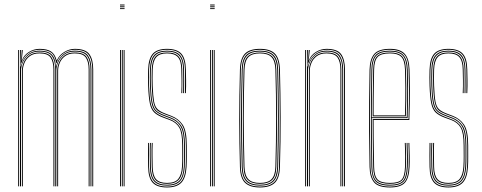

<svg xmlns="http://www.w3.org/2000/svg" viewBox="-20 -820 2123 845"><path d="M386.2 0V-514Q386.2 -556 370.2 -578.5Q354.2 -601 309.2 -601Q280.5 -601 258.4 -584.5Q236.2 -568 229 -542.5H227Q223 -574.5 205.8 -587.8Q188.5 -601 154.2 -601Q126.2 -601 104.6 -585.6Q83 -570.2 74 -542.5H72L75.8 -600H80V-596.2L75.8 -555.5H76.8Q85.5 -577.8 107.4 -591.4Q129.2 -605 154.2 -605Q187 -605 204.4 -593.6Q221.8 -582.2 228.8 -555.5H230.5Q242 -579 263.9 -592Q285.8 -605 309.2 -605Q356.8 -605 373.5 -581.5Q390.2 -558 390.2 -514V0ZM60 0V-600H64V0ZM68 0V-600H72L70 -527.8H72Q77.8 -556.5 99.4 -576.8Q121 -597 154.2 -597Q190.2 -597 206.9 -581Q223.5 -565 226 -527.8H227Q232.8 -556.5 254.4 -576.8Q276 -597 309.2 -597Q353.2 -597 367.8 -574.6Q382.2 -552.2 382.2 -514V0H378.2V-514Q378.2 -552 364 -572.5Q349.8 -593 309.2 -593Q279.8 -593 261.9 -579Q244 -565 235.9 -545.4Q227.8 -525.8 227.8 -508.8V0H223.2V-514Q223.2 -552 209 -572.5Q194.8 -593 154.2 -593Q124.8 -593 106.8 -579Q88.8 -565 80.6 -545.4Q72.5 -525.8 72.5 -508.8V0ZM76.5 0V-508.8Q76.5 -525.8 84 -544.4Q91.5 -563 108.5 -576Q125.5 -589 154.2 -589Q192.2 -589 205.8 -569.6Q219.2 -550.2 219.2 -514V0H215.2V-514Q215.2 -548.2 202.6 -566.6Q190 -585 154.2 -585Q127.5 -585 111.2 -572.9Q95 -560.8 87.8 -543.1Q80.5 -525.5 80.5 -508.8V0ZM231.8 0V-508.8Q231.8 -525.8 239.2 -544.4Q246.8 -563 263.8 -576Q280.8 -589 309.2 -589Q347.2 -589 360.8 -569.6Q374.2 -550.2 374.2 -514V0H370.2V-514Q370.2 -548.2 357.6 -566.6Q345 -585 309.2 -585Q282.5 -585 266.4 -572.9Q250.2 -560.8 243 -543.1Q235.8 -525.5 235.8 -508.8V0Z M508.2 -796V-800H528.2V-796ZM508.2 -788V-792H528.2V-788ZM508.2 -780V-784H528.2V-780ZM524.2 0V-600H528.2V0ZM508.2 0V-600H512.2V0ZM516.2 0V-600H520.2V0Z M715 -11Q679.8 -11 664.1 -28.2Q648.5 -45.5 648 -85.5Q647.8 -105.5 647.1 -132.1Q646.5 -158.8 648 -191H652Q650.8 -161.5 651.2 -135Q651.8 -108.5 652 -85.5Q652.5 -47.8 667.1 -31.4Q681.8 -15 715 -15Q750 -15 764.4 -32.6Q778.8 -50.2 781 -86.2Q782.5 -109.5 782.2 -132.1Q782 -154.8 782 -179Q782 -236.2 768.5 -258.9Q755 -281.5 727 -291.8L698 -302.5Q672.2 -312 658.6 -325.2Q645 -338.5 639.4 -365.2Q633.8 -392 632 -442Q631.2 -462.2 631.4 -478.2Q631.5 -494.2 632 -514Q633.5 -562.8 652.8 -583.9Q672 -605 715 -605Q758.8 -605 778 -583.9Q797.2 -562.8 798 -514Q798.5 -493 799 -467.5Q799.5 -442 798 -410H794Q794.5 -449.5 794.5 -470Q794.5 -490.5 794 -514Q793.2 -559.8 775.4 -580.4Q757.5 -601 715 -601Q673.2 -601 655.4 -580.4Q637.5 -559.8 636 -513.8Q635.2 -489.5 635.4 -474.6Q635.5 -459.8 636 -442Q637.8 -393.2 643 -367.4Q648.2 -341.5 661.4 -328.6Q674.5 -315.8 699.5 -306.2L728.5 -295.2Q757.8 -284.2 771.9 -260.4Q786 -236.5 786 -179Q786 -154 786.1 -130.8Q786.2 -107.5 785 -85.5Q782.5 -45.8 766.2 -28.4Q750 -11 715 -11ZM715 -3Q675.5 -3 658.1 -22.1Q640.8 -41.2 640 -85.2Q639.8 -111 639.2 -136.9Q638.8 -162.8 640 -191H644Q642.5 -159.5 643.1 -133.2Q643.8 -107 644 -85.2Q644.5 -43.5 661.1 -25.2Q677.8 -7 715 -7Q752.2 -7 769.4 -25.2Q786.5 -43.5 789 -85.8Q790.2 -108 790.1 -130.2Q790 -152.5 790 -179Q790 -237.5 775.2 -262.6Q760.5 -287.8 729.8 -299.2L701 -310Q677 -319 664.5 -330.9Q652 -342.8 646.9 -368Q641.8 -393.2 640 -442.2Q639.2 -462.5 639.4 -478.1Q639.5 -493.8 640 -513.8Q641.2 -558.5 658.9 -577.8Q676.5 -597 715 -597Q754.5 -597 771.9 -577.8Q789.2 -558.5 790 -514Q790.5 -487.8 790.5 -466.9Q790.5 -446 790 -410H786Q786.5 -449.8 786.5 -470Q786.5 -490.2 786 -514Q785.5 -556.5 768.8 -574.8Q752 -593 715 -593Q678.2 -593 661.8 -574.5Q645.2 -556 644 -513.5Q643.5 -493.5 643.4 -477.6Q643.2 -461.8 644 -442.5Q645.8 -391.2 651.4 -366.6Q657 -342 669.1 -331.9Q681.2 -321.8 702.2 -313.8L731.2 -302.8Q761.8 -291.2 777.9 -266.1Q794 -241 794 -179Q794 -153.2 794.1 -130.4Q794.2 -107.5 793 -85.5Q790.2 -42 772.5 -22.5Q754.8 -3 715 -3ZM715 5Q671.2 5 652 -15.9Q632.8 -36.8 632 -85Q631.8 -112 631.5 -133.5Q631.2 -155 632 -191H636Q635.5 -151.2 635.6 -130.4Q635.8 -109.5 636 -85Q636.8 -39 655.1 -19Q673.5 1 715 1Q755.8 1 775 -18.9Q794.2 -38.8 797 -85.2Q798.2 -107.2 798.1 -130.6Q798 -154 798 -179Q798 -240 782 -267.2Q766 -294.5 732.8 -306.8L703.8 -317.5Q684 -324.8 672.5 -334.1Q661 -343.5 655.4 -367.5Q649.8 -391.5 648 -442.5Q647.2 -462.5 647.4 -477.8Q647.5 -493 648 -513.5Q649.2 -553.8 664.6 -571.4Q680 -589 715 -589Q750.2 -589 765.9 -571.6Q781.5 -554.2 782 -514Q782.5 -487.8 782.5 -466.9Q782.5 -446 782 -410H778Q779.5 -441.2 779 -467Q778.5 -492.8 778 -513.8Q777.5 -552 762.9 -568.5Q748.2 -585 715 -585Q682.5 -585 667.9 -568.4Q653.2 -551.8 652 -513.5Q651.2 -488.8 651.4 -475Q651.5 -461.2 652 -442.8Q653.8 -397.2 657.9 -374Q662 -350.8 672.9 -340.1Q683.8 -329.5 705.2 -321.2L734 -310.2Q765.5 -298.2 783.8 -271.6Q802 -245 802 -179Q802 -155 802.1 -130.9Q802.2 -106.8 801 -85Q798 -36.8 778 -15.9Q758 5 715 5Z M904.8 -796V-800H924.8V-796ZM904.8 -788V-792H924.8V-788ZM904.8 -780V-784H924.8V-780ZM920.8 0V-600H924.8V0ZM904.8 0V-600H908.8V0ZM912.8 0V-600H916.8V0Z M1124 5Q1080.2 5 1058.9 -15Q1037.5 -35 1036 -85Q1033 -189.2 1032.9 -293Q1032.8 -396.8 1036 -514Q1037.5 -563 1058.1 -584Q1078.8 -605 1124 -605Q1169.5 -605 1190 -584Q1210.5 -563 1212 -514Q1214.8 -410.8 1215.1 -305.2Q1215.5 -199.8 1212 -85Q1210.5 -35 1189.1 -15Q1167.8 5 1124 5ZM1124 1Q1165.5 1 1186.1 -18Q1206.8 -37 1208 -85.2Q1211.5 -202 1211.2 -305.8Q1211 -409.5 1208 -513.8Q1206.8 -562.2 1186.2 -581.6Q1165.8 -601 1124 -601Q1082.5 -601 1061.9 -581.6Q1041.2 -562.2 1040 -513.8Q1037 -409.5 1036.9 -305.6Q1036.8 -201.8 1040 -85.2Q1041.2 -37 1061.9 -18Q1082.5 1 1124 1ZM1124 -3Q1082.5 -3 1063.9 -22.1Q1045.2 -41.2 1044 -85.2Q1040.8 -195.8 1040.8 -299.6Q1040.8 -403.5 1044 -513.8Q1045.2 -558.5 1063.9 -577.8Q1082.5 -597 1124 -597Q1165.5 -597 1184.1 -577.8Q1202.8 -558.5 1204 -513.8Q1207 -409.5 1207.2 -305.5Q1207.5 -201.5 1204 -85.2Q1202.8 -41.2 1184.1 -22.1Q1165.5 -3 1124 -3ZM1124 -7Q1163.5 -7 1181.1 -25.1Q1198.8 -43.2 1200 -85.5Q1203.2 -196.2 1203.2 -300Q1203.2 -403.8 1200 -513.5Q1198.8 -556 1181.1 -574.5Q1163.5 -593 1124 -593Q1084.5 -593 1066.9 -574.5Q1049.2 -556 1048 -513.5Q1045 -409 1044.9 -305.2Q1044.8 -201.5 1048 -85.5Q1049.2 -43.2 1067 -25.1Q1084.8 -7 1124 -7ZM1124 -11Q1088.8 -11 1071 -27.4Q1053.2 -43.8 1052 -85.5Q1048.8 -196.5 1048.8 -299.9Q1048.8 -403.2 1052 -513.5Q1053.2 -556 1071 -572.5Q1088.8 -589 1124 -589Q1159.2 -589 1177.1 -572.5Q1195 -556 1196 -513.5Q1199 -408.8 1199.2 -305.5Q1199.5 -202.2 1196 -85.5Q1195 -43.8 1177.1 -27.4Q1159.2 -11 1124 -11ZM1124 -15Q1159.2 -15 1175.1 -31.5Q1191 -48 1192 -85.8Q1195.2 -197.2 1195.2 -299.9Q1195.2 -402.5 1192 -513.5Q1191 -551.8 1175.1 -568.4Q1159.2 -585 1124 -585Q1088.8 -585 1073 -568.4Q1057.2 -551.8 1056 -513.5Q1052.8 -401.8 1052.8 -298.8Q1052.8 -195.8 1056 -85.8Q1057.2 -48 1073 -31.5Q1088.8 -15 1124 -15Z M1494.2 0V-514Q1494.2 -556 1478.2 -578.5Q1462.2 -601 1417.2 -601Q1389.2 -601 1367.6 -585.6Q1346 -570.2 1337 -542.5H1335L1338.8 -600H1343V-596.2L1338.8 -555.5H1339.8Q1348.5 -577.8 1370.4 -591.4Q1392.2 -605 1417.2 -605Q1464.8 -605 1481.5 -581.5Q1498.2 -558 1498.2 -514V0ZM1323 0V-600H1327V0ZM1331 0V-600H1335L1333 -527.8H1335Q1340.8 -556.5 1362.4 -576.8Q1384 -597 1417.2 -597Q1461.2 -597 1475.8 -574.6Q1490.2 -552.2 1490.2 -514V0H1486.2V-514Q1486.2 -552 1472 -572.5Q1457.8 -593 1417.2 -593Q1387.8 -593 1369.8 -579Q1351.8 -565 1343.6 -545.4Q1335.5 -525.8 1335.5 -508.8V0ZM1339.5 0V-508.8Q1339.5 -525.8 1347 -544.4Q1354.5 -563 1371.5 -576Q1388.5 -589 1417.2 -589Q1455.2 -589 1468.8 -569.6Q1482.2 -550.2 1482.2 -514V0H1478.2V-514Q1478.2 -548.2 1465.6 -566.6Q1453 -585 1417.2 -585Q1390.5 -585 1374.2 -572.9Q1358 -560.8 1350.8 -543.1Q1343.5 -525.5 1343.5 -508.8V0Z M1696.5 5Q1645 5 1626.2 -17.4Q1607.5 -39.8 1606.5 -85Q1604.8 -173.2 1604.4 -242Q1604 -310.8 1604.6 -375Q1605.2 -439.2 1606.5 -514Q1607.5 -559.5 1626.8 -582.2Q1646 -605 1696.5 -605Q1740.5 -605 1760.5 -584Q1780.5 -563 1782.2 -515.8Q1783.5 -481.2 1783.9 -423.6Q1784.2 -366 1781.5 -292H1624.2Q1624.2 -249.2 1624.5 -216.1Q1624.8 -183 1625.4 -152Q1626 -121 1626.5 -85.2Q1627.2 -45.8 1641.6 -30.4Q1656 -15 1696.5 -15Q1733.2 -15 1747 -28.9Q1760.8 -42.8 1762.5 -85.8Q1763.2 -103.2 1763.1 -131Q1763 -158.8 1761.5 -191H1765.5Q1767 -160 1767.1 -131.6Q1767.2 -103.2 1766.5 -85.8Q1764.8 -40.8 1749.5 -25.9Q1734.2 -11 1696.5 -11Q1654.2 -11 1638.8 -27.4Q1623.2 -43.8 1622.5 -85.2Q1621.5 -133.8 1620.9 -182.2Q1620.2 -230.8 1620.2 -296H1777.8Q1780.5 -376 1780 -430Q1779.5 -484 1778.2 -515.8Q1776.5 -565.5 1755.5 -583.2Q1734.5 -601 1696.5 -601Q1647.8 -601 1629.6 -579.5Q1611.5 -558 1610.5 -514Q1609.2 -440.2 1608.6 -372.9Q1608 -305.5 1608.5 -235.8Q1609 -166 1610.5 -85Q1611.5 -40 1629.8 -19.5Q1648 1 1696.5 1Q1739.2 1 1757.8 -17.1Q1776.2 -35.2 1778.5 -85.2Q1779.2 -102 1779.1 -131Q1779 -160 1777.5 -191H1781.5Q1782.8 -162.2 1783.1 -133.9Q1783.5 -105.5 1782.5 -85Q1780.2 -34.8 1761.2 -14.9Q1742.2 5 1696.5 5ZM1696.5 -3Q1649.5 -3 1632.5 -22.2Q1615.5 -41.5 1614.5 -85Q1613 -164.8 1612.5 -234.4Q1612 -304 1612.5 -371.8Q1613 -439.5 1614.5 -514Q1615.5 -557.8 1633 -577.4Q1650.5 -597 1696.5 -597Q1737.5 -597 1755.1 -578.1Q1772.8 -559.2 1774.5 -512.8Q1775.2 -493 1775.9 -436.1Q1776.5 -379.2 1773.8 -300H1616.2Q1616.2 -233.5 1616.9 -184Q1617.5 -134.5 1618.5 -85.2Q1619.2 -41.5 1636.4 -24.2Q1653.5 -7 1696.5 -7Q1736.8 -7 1752.6 -23.2Q1768.5 -39.5 1770.5 -85.5Q1771.2 -102.8 1771.1 -130.9Q1771 -159 1769.5 -191H1773.5Q1774.8 -165.8 1775.1 -136.2Q1775.5 -106.8 1774.5 -85.5Q1772.5 -37.2 1755.4 -20.1Q1738.2 -3 1696.5 -3ZM1616.2 -304H1770Q1772.5 -373.5 1772 -432.2Q1771.5 -491 1770.5 -512.8Q1768.8 -558.2 1752 -575.6Q1735.2 -593 1696.5 -593Q1652.8 -593 1636 -574.6Q1619.2 -556.2 1618.5 -513.8Q1617.5 -465.5 1616.9 -417.1Q1616.2 -368.8 1616.2 -304ZM1620.2 -308Q1620.2 -350.5 1620.5 -383.1Q1620.8 -415.8 1621.4 -446.4Q1622 -477 1622.5 -513.8Q1623.2 -555 1639.1 -572Q1655 -589 1696.5 -589Q1731.5 -589 1748.1 -573.5Q1764.8 -558 1766.5 -513Q1767.2 -493.5 1768 -438.6Q1768.8 -383.8 1766 -308ZM1624.2 -312H1762.2Q1764.5 -380.8 1763.9 -436.6Q1763.2 -492.5 1762.5 -513Q1760.8 -555.5 1745.6 -570.2Q1730.5 -585 1696.5 -585Q1656.2 -585 1641.8 -568.9Q1627.2 -552.8 1626.5 -513.8Q1626 -478.5 1625.4 -448.2Q1624.8 -418 1624.5 -385.9Q1624.2 -353.8 1624.2 -312Z M1953.5 -11Q1918.2 -11 1902.6 -28.2Q1887 -45.5 1886.5 -85.5Q1886.2 -105.5 1885.6 -132.1Q1885 -158.8 1886.5 -191H1890.5Q1889.2 -161.5 1889.8 -135Q1890.2 -108.5 1890.5 -85.5Q1891 -47.8 1905.6 -31.4Q1920.2 -15 1953.5 -15Q1988.5 -15 2002.9 -32.6Q2017.2 -50.2 2019.5 -86.2Q2021 -109.5 2020.8 -132.1Q2020.5 -154.8 2020.5 -179Q2020.5 -236.2 2007 -258.9Q1993.5 -281.5 1965.5 -291.8L1936.5 -302.5Q1910.8 -312 1897.1 -325.2Q1883.5 -338.5 1877.9 -365.2Q1872.2 -392 1870.5 -442Q1869.8 -462.2 1869.9 -478.2Q1870 -494.2 1870.5 -514Q1872 -562.8 1891.2 -583.9Q1910.5 -605 1953.5 -605Q1997.2 -605 2016.5 -583.9Q2035.8 -562.8 2036.5 -514Q2037 -493 2037.5 -467.5Q2038 -442 2036.5 -410H2032.5Q2033 -449.5 2033 -470Q2033 -490.5 2032.5 -514Q2031.8 -559.8 2013.9 -580.4Q1996 -601 1953.5 -601Q1911.8 -601 1893.9 -580.4Q1876 -559.8 1874.5 -513.8Q1873.8 -489.5 1873.9 -474.6Q1874 -459.8 1874.5 -442Q1876.2 -393.2 1881.5 -367.4Q1886.8 -341.5 1899.9 -328.6Q1913 -315.8 1938 -306.2L1967 -295.2Q1996.2 -284.2 2010.4 -260.4Q2024.5 -236.5 2024.5 -179Q2024.5 -154 2024.6 -130.8Q2024.8 -107.5 2023.5 -85.5Q2021 -45.8 2004.8 -28.4Q1988.5 -11 1953.5 -11ZM1953.5 -3Q1914 -3 1896.6 -22.1Q1879.2 -41.2 1878.5 -85.2Q1878.2 -111 1877.8 -136.9Q1877.2 -162.8 1878.5 -191H1882.5Q1881 -159.5 1881.6 -133.2Q1882.2 -107 1882.5 -85.2Q1883 -43.5 1899.6 -25.2Q1916.2 -7 1953.5 -7Q1990.8 -7 2007.9 -25.2Q2025 -43.5 2027.5 -85.8Q2028.8 -108 2028.6 -130.2Q2028.5 -152.5 2028.5 -179Q2028.5 -237.5 2013.8 -262.6Q1999 -287.8 1968.2 -299.2L1939.5 -310Q1915.5 -319 1903 -330.9Q1890.5 -342.8 1885.4 -368Q1880.2 -393.2 1878.5 -442.2Q1877.8 -462.5 1877.9 -478.1Q1878 -493.8 1878.5 -513.8Q1879.8 -558.5 1897.4 -577.8Q1915 -597 1953.5 -597Q1993 -597 2010.4 -577.8Q2027.8 -558.5 2028.5 -514Q2029 -487.8 2029 -466.9Q2029 -446 2028.5 -410H2024.5Q2025 -449.8 2025 -470Q2025 -490.2 2024.5 -514Q2024 -556.5 2007.2 -574.8Q1990.5 -593 1953.5 -593Q1916.8 -593 1900.2 -574.5Q1883.8 -556 1882.5 -513.5Q1882 -493.5 1881.9 -477.6Q1881.8 -461.8 1882.5 -442.5Q1884.2 -391.2 1889.9 -366.6Q1895.5 -342 1907.6 -331.9Q1919.8 -321.8 1940.8 -313.8L1969.8 -302.8Q2000.2 -291.2 2016.4 -266.1Q2032.5 -241 2032.5 -179Q2032.5 -153.2 2032.6 -130.4Q2032.8 -107.5 2031.5 -85.5Q2028.8 -42 2011 -22.5Q1993.2 -3 1953.5 -3ZM1953.5 5Q1909.8 5 1890.5 -15.9Q1871.2 -36.8 1870.5 -85Q1870.2 -112 1870 -133.5Q1869.8 -155 1870.5 -191H1874.5Q1874 -151.2 1874.1 -130.4Q1874.2 -109.5 1874.5 -85Q1875.2 -39 1893.6 -19Q1912 1 1953.5 1Q1994.2 1 2013.5 -18.9Q2032.8 -38.8 2035.5 -85.2Q2036.8 -107.2 2036.6 -130.6Q2036.5 -154 2036.5 -179Q2036.5 -240 2020.5 -267.2Q2004.5 -294.5 1971.2 -306.8L1942.2 -317.5Q1922.5 -324.8 1911 -334.1Q1899.5 -343.5 1893.9 -367.5Q1888.2 -391.5 1886.5 -442.5Q1885.8 -462.5 1885.9 -477.8Q1886 -493 1886.5 -513.5Q1887.8 -553.8 1903.1 -571.4Q1918.5 -589 1953.5 -589Q1988.8 -589 2004.4 -571.6Q2020 -554.2 2020.5 -514Q2021 -487.8 2021 -466.9Q2021 -446 2020.5 -410H2016.5Q2018 -441.2 2017.5 -467Q2017 -492.8 2016.5 -513.8Q2016 -552 2001.4 -568.5Q1986.8 -585 1953.5 -585Q1921 -585 1906.4 -568.4Q1891.8 -551.8 1890.5 -513.5Q1889.8 -488.8 1889.9 -475Q1890 -461.2 1890.5 -442.8Q1892.2 -397.2 1896.4 -374Q1900.5 -350.8 1911.4 -340.1Q1922.2 -329.5 1943.8 -321.2L1972.5 -310.2Q2004 -298.2 2022.2 -271.6Q2040.5 -245 2040.5 -179Q2040.5 -155 2040.6 -130.9Q2040.8 -106.8 2039.5 -85Q2036.5 -36.8 2016.5 -15.9Q1996.5 5 1953.5 5Z"/></svg>

Font: Big Shoulders Inline Display Thin
Style: Regular
Weight: 100
Designer: Patric King
Foundry: XO Type Co
Version: Version 1.000